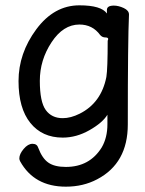

<svg xmlns="http://www.w3.org/2000/svg" viewBox="-20 -512 540 713"><path d="M212.9 -73.2Q242.7 -73.2 275.9 -89.8Q356 -129.9 375 -226.1Q379.9 -256.8 379.9 -360.8Q381.8 -365.2 381.8 -367.2Q381.8 -373 370.8 -373Q359.9 -373 352.1 -381.8Q323.7 -420.9 274.9 -420.9Q214.8 -420.9 171.4 -355Q127.9 -289.1 127.9 -211.9Q127.9 -133.8 149.9 -103.5Q171.9 -73.2 212.9 -73.2ZM377 -461.9V-475.1Q377 -491.2 402.8 -491.2Q419.9 -491.2 439.5 -482.2Q459 -473.1 459 -458Q454.6 -363.8 454.6 -49.8Q454.6 94.2 340.8 153.8Q289.1 181.2 224.6 181.2Q106.9 181.2 54.7 86.9Q51.8 81.1 51.8 76.2Q51.8 60.1 67.9 41Q84 22 100.6 22Q117.7 22 122.1 37.1Q136.7 76.2 159.7 92Q182.6 107.9 224.6 107.9Q313 107.9 357.9 35.2Q378.9 -1 378.9 -50.8V-85.9Q360.8 -56.2 312.3 -28.6Q263.7 -1 212.9 -1Q136.7 -1 92.8 -55.4Q48.8 -109.9 48.8 -210.9Q48.8 -314 114.7 -403.1Q180.7 -492.2 274.9 -492.2Q356 -492.2 377 -461.9Z"/></svg>

Font: LXGW WenKai Mono Screen
Style: Regular
Weight: 400
Monospace: yes
Designer: LXGW / Fontworks Inc.
Foundry: LXGW / Fontworks Inc.
Version: Version 1.330;April 28,2024